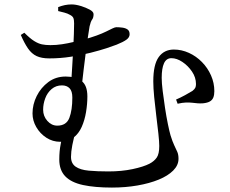

<svg xmlns="http://www.w3.org/2000/svg" viewBox="-20 -797 1040 868"><path d="M90 -649Q116 -623 134.5 -611.5Q153 -600 169.5 -596.5Q186 -593 208 -593Q234 -593 260.5 -597Q287 -601 311.5 -607Q336 -613 355 -617Q391 -627 417 -636.5Q443 -646 460 -654.5Q477 -663 488.5 -668.5Q500 -674 506 -674Q520 -674 534 -672Q548 -670 557 -663.5Q566 -657 566 -642Q566 -628 551.5 -617.5Q537 -607 507 -595Q492 -589 461.5 -579Q431 -569 389.5 -558.5Q348 -548 300.5 -540.5Q253 -533 203 -533Q168 -533 145.5 -543.5Q123 -554 106.5 -578Q90 -602 74 -639ZM243 -747Q243 -750 243 -757Q243 -764 243 -765Q259 -771 273.5 -774Q288 -777 304 -777Q322 -777 345 -770Q368 -763 385.5 -753.5Q403 -744 403 -733Q403 -717 396.5 -708.5Q390 -700 385 -678Q382 -661 377.5 -630.5Q373 -600 368 -561Q363 -522 358 -481Q353 -440 349 -402L302 -425Q304 -459 306.5 -497.5Q309 -536 311 -574Q313 -612 314 -643Q315 -674 315 -691Q315 -708 311.5 -716Q308 -724 296 -730Q286 -736 271 -740Q256 -744 243 -747ZM375 -361Q375 -327 369 -290.5Q363 -254 349.5 -223.5Q336 -193 312 -174.5Q288 -156 252 -156Q218 -156 189.5 -174.5Q161 -193 144 -222.5Q127 -252 127 -284Q127 -325 146 -363Q165 -401 198.5 -426Q232 -451 277 -451Q321 -451 348 -431.5Q375 -412 375 -361ZM307 -356Q307 -385 294.5 -398Q282 -411 260 -411Q233 -411 213.5 -394.5Q194 -378 184.5 -352.5Q175 -327 175 -301Q175 -272 194 -250.5Q213 -229 239 -229Q280 -229 293.5 -264Q307 -299 307 -356ZM324 -208Q313 -173 307 -141.5Q301 -110 301 -88Q301 -58 322 -43.5Q343 -29 381.5 -25.5Q420 -22 470 -22Q530 -22 579.5 -32.5Q629 -43 656 -57Q677 -68 688.5 -84.5Q700 -101 700 -137Q700 -156 696 -193Q692 -230 686.5 -273.5Q681 -317 677 -358.5Q673 -400 673 -429Q673 -505 697.5 -539Q722 -573 766 -573Q801 -573 834 -558Q867 -543 893 -516.5Q919 -490 934 -456Q949 -422 949 -385Q949 -368 944.5 -356.5Q940 -345 929 -338.5Q918 -332 898 -330Q885 -329 873.5 -330Q862 -331 849 -332.5Q836 -334 820.5 -333.5Q805 -333 783 -328L776 -347Q795 -355 817 -367Q839 -379 850 -386Q860 -394 863 -400.5Q866 -407 866 -417Q866 -447 848 -473.5Q830 -500 804.5 -517Q779 -534 755 -534Q732 -534 721.5 -511Q711 -488 711 -445Q711 -422 715.5 -385.5Q720 -349 726 -309.5Q732 -270 739 -236Q746 -202 751 -185Q760 -156 768 -139.5Q776 -123 781.5 -110.5Q787 -98 787 -79Q787 -50 763 -26Q739 -2 697.5 15Q656 32 601.5 41.5Q547 51 486 51Q409 51 355.5 39.5Q302 28 275 0Q248 -28 248 -76Q248 -113 254 -143.5Q260 -174 266 -207Z"/></svg>

Font: Noto Serif JP ExtraLight Medium
Style: Regular
Weight: 500
Version: Version 2.003-H1;hotconv 1.1.1;makeotfexe 2.6.0